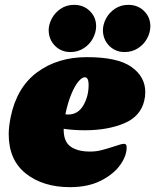

<svg xmlns="http://www.w3.org/2000/svg" viewBox="-20 -770 641 793"><path d="M580 -390Q580 -371 576 -355Q561 -289 492.5 -260.5Q424 -232 331 -232Q284 -232 243 -238Q242 -186 271 -165Q300 -144 352 -144Q376 -144 398 -149.5Q420 -155 454 -166Q482 -176 492 -176Q503 -176 503 -163Q504 -128 477 -89.5Q450 -51 397 -24Q344 3 269 3Q158 3 87 -53Q16 -109 16 -216Q16 -246 24 -286Q49 -409 133.5 -471.5Q218 -534 339 -534Q466 -534 523 -493.5Q580 -453 580 -390ZM261 -297Q303 -297 325 -336Q347 -375 346 -423Q345 -451 330 -451Q319 -451 304 -433.5Q289 -416 274.5 -381Q260 -346 250 -298Q254 -297 261 -297ZM377 -662Q377 -636 363.5 -611Q350 -586 325.5 -570.5Q301 -555 271 -555Q233 -555 207.5 -580.5Q182 -606 181 -644Q181 -669 194 -693.5Q207 -718 231 -734Q255 -750 286 -750Q325 -750 351 -724.5Q377 -699 377 -662ZM601 -662Q601 -636 587.5 -611Q574 -586 549.5 -570.5Q525 -555 495 -555Q457 -555 431.5 -580.5Q406 -606 405 -644Q405 -669 418 -693.5Q431 -718 455 -734Q479 -750 510 -750Q549 -750 575 -724.5Q601 -699 601 -662Z"/></svg>

Font: Shrikhand
Style: Regular
Weight: 400
Italic angle: -14°
Version: Version 1.000;PS 1.000;hotconv 1.0.88;makeotf.lib2.5.647800